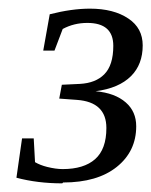

<svg xmlns="http://www.w3.org/2000/svg" viewBox="-20 -677 350 444"><path d="M126 -255 124 -253Q67 -253 18 -266L31 -357H58L61 -302Q73 -295 89 -291Q109 -286 125 -286Q174 -286 200 -309Q226 -332 226 -381Q226 -441 158 -446L117 -449L123 -481L165 -483Q201 -485 221 -505Q242 -526 242 -571Q242 -624 182 -624Q151 -624 125 -610L106 -560H80L95 -644Q146 -657 188 -657Q243 -657 277 -634Q310 -612 310 -572Q310 -528 283 -501Q255 -473 201 -466Q246 -462 271 -440Q295 -419 295 -385Q295 -327 250 -291Q205 -255 126 -255Z"/></svg>

Font: Libra Serif Modern
Style: Italic
Weight: 400
Italic angle: -12°
Designer: Stefan Peev, Context Ltd
Foundry: Stefan Peev, Context Ltd
Version: Version 1.000